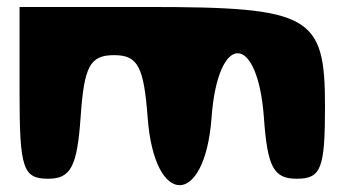

<svg xmlns="http://www.w3.org/2000/svg" viewBox="-20 -562 986 550"><path d="M36 -296C36 -79 46 -50 118 -50C183 -50 201 -85 211 -227C221 -373 238 -404 307 -404C375 -404 392 -371 403 -225C422 33 567 33 586 -225C604 -471 718 -471 736 -225C746 -83 764 -50 830 -50C900 -50 911 -79 911 -258C911 -518 870 -542 403 -542H36Z"/></svg>

Font: Hussar Skorodowane
Style: Bold
Weight: 700
Foundry: Cannot Into Space Fonts
Version: Version 0.892